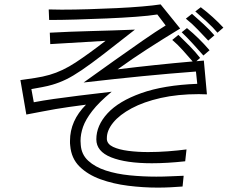

<svg xmlns="http://www.w3.org/2000/svg" viewBox="-20 -798 1040 875"><path d="M824 -63Q742 -54 672 -54Q554 -54 486.5 -81Q419 -108 419 -163Q419 -226 470 -281.5Q521 -337 623.5 -373.5Q726 -410 879 -416L873 -472Q753 -463 630.5 -451Q508 -439 361 -422Q432 -473 501 -522Q570 -571 630.5 -613Q691 -655 735 -682L697 -732Q660 -726 599 -721.5Q538 -717 467 -714Q396 -711 327 -709Q258 -707 204 -707L202 -755Q216 -755 230.5 -754.5Q245 -754 261 -754Q319 -754 384 -756Q449 -758 512 -761Q575 -764 627.5 -768.5Q680 -773 712 -778L801 -668Q719 -618 651.5 -574.5Q584 -531 516 -482Q687 -503 858 -518Q837 -542 813 -569Q789 -596 765 -616L793 -639Q816 -617 844 -588.5Q872 -560 892 -534L875 -519L909 -522L923 -368Q913 -368 904 -368.5Q895 -369 886 -369Q790 -369 712.5 -351.5Q635 -334 580 -304.5Q525 -275 496 -239.5Q467 -204 467 -169V-163Q469 -141 495.5 -128.5Q522 -116 564.5 -110.5Q607 -105 655 -105Q700 -105 746 -108.5Q792 -112 830 -117ZM971 -649Q952 -672 922.5 -699Q893 -726 870 -746L895 -765Q923 -744 950 -719.5Q977 -695 998 -672ZM929 -613Q906 -637 881 -663.5Q856 -690 827 -713L855 -735Q879 -714 907.5 -688Q936 -662 957 -637ZM907 -545Q887 -568 859.5 -598Q832 -628 808 -651L832 -670Q860 -647 885 -622.5Q910 -598 935 -569ZM812 52Q786 54 757.5 55.5Q729 57 699 57Q632 57 564 48.5Q496 40 438 19Q380 -2 342.5 -39Q305 -76 300 -134Q299 -139 299 -145Q299 -151 299 -156Q299 -248 372 -321Q327 -315 294.5 -310.5Q262 -306 233.5 -301Q205 -296 173.5 -290Q142 -284 100 -276L73 -433Q102 -437 138.5 -442.5Q175 -448 206 -457Q265 -474 325 -513.5Q385 -553 461 -612L209 -597L207 -649Q299 -654 397 -656.5Q495 -659 595 -663Q510 -596 451.5 -551Q393 -506 352.5 -478.5Q312 -451 281 -436Q250 -421 219 -412Q199 -406 172.5 -401Q146 -396 123 -392L134 -332Q176 -340 225 -347Q274 -354 338.5 -362Q403 -370 489 -380Q431 -332 400.5 -292.5Q370 -253 358.5 -220Q347 -187 347 -156Q347 -152 347.5 -147.5Q348 -143 348 -138Q351 -94 382 -65.5Q413 -37 462 -21Q511 -5 571 1Q631 7 692 7Q724 7 756 5.5Q788 4 817 3Z"/></svg>

Font: Train One
Style: Regular
Weight: 400
Designer: Fontworks Inc.
Foundry: Fontworks Inc.
Version: Version 1.100